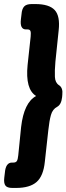

<svg xmlns="http://www.w3.org/2000/svg" viewBox="-50 -788 327 946"><path d="M124 -768Q192 -768 219.5 -738.5Q247 -709 239 -638L223 -484Q219 -438 220.5 -409Q222 -380 241 -368Q261 -355 257 -321L256 -309Q252 -273 232 -262Q209 -250 201 -221.5Q193 -193 188 -146L171 8Q164 79 130.5 108.5Q97 138 29 138H11Q-15 138 -23.5 126Q-32 114 -29 88L-26 63Q-22 13 9 13H16Q28 13 33 5.5Q38 -2 40 -23L54 -162Q68 -283 128 -315Q74 -348 86 -468L101 -607Q103 -627 100 -635Q97 -643 86 -643H78Q47 -643 53 -693L56 -718Q58 -744 69 -756Q80 -768 106 -768Z"/></svg>

Font: Asap Condensed Condensed Black
Style: Italic
Weight: 900
Width: 3
Italic angle: -6°
Designer: Pablo Cosgaya
Foundry: Omnibus-Type
Version: Version 3.001; ttfautohint (v1.8.4.7-5d5b)